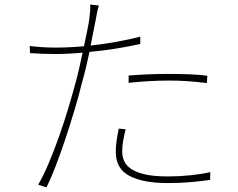

<svg xmlns="http://www.w3.org/2000/svg" viewBox="-20 -799 1040 839"><path d="M542 -469Q579 -472 623.5 -474Q668 -476 715 -476Q760 -476 804.5 -474.5Q849 -473 886 -468L884 -436Q845 -441 803.5 -444Q762 -447 719 -447Q677 -447 632 -444.5Q587 -442 542 -437ZM529 -234Q522 -206 518 -183Q514 -160 514 -137Q514 -118 521 -99Q528 -80 548.5 -64Q569 -48 609 -38Q649 -28 715 -28Q763 -28 811.5 -33Q860 -38 899 -47L898 -13Q859 -7 811.5 -3Q764 1 714 1Q605 1 545.5 -30.5Q486 -62 486 -135Q486 -158 489 -180.5Q492 -203 499 -237ZM224 -591Q280 -591 347 -597Q355 -635 361.5 -667Q368 -699 370 -715Q372 -729 373.5 -747.5Q375 -766 374 -779L412 -775Q408 -763 404 -743.5Q400 -724 398 -711L376 -600Q431 -606 487.5 -616Q544 -626 593 -639V-607Q540 -595 483 -586Q426 -577 371 -572Q364 -538 355.5 -503Q347 -468 337 -433Q324 -379 305 -316Q286 -253 265 -190Q244 -127 223 -72.5Q202 -18 183 20L147 8Q170 -32 193 -86Q216 -140 237.5 -201Q259 -262 277.5 -323Q296 -384 310 -437Q318 -466 326 -500.5Q334 -535 341 -569Q277 -563 222 -563Q193 -563 166.5 -564Q140 -565 111 -567L110 -598Q142 -594 171 -592.5Q200 -591 224 -591Z"/></svg>

Font: Source Han Sans SC ExtraLight
Style: Regular
Weight: 250
Designer: Ryoko NISHIZUKA 西塚涼子 (kana, bopomofo & ideographs); Paul D. Hunt (Latin, Greek & Cyrillic); Sandoll Communications 산돌커뮤니
Foundry: Adobe
Version: Version 2.004;hotconv 1.0.118;makeotfexe 2.5.65603